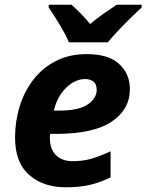

<svg xmlns="http://www.w3.org/2000/svg" viewBox="-20 -786 622 816"><path d="M260 10Q164 10 104 -42.5Q44 -95 44 -201Q44 -270 63.5 -333.5Q83 -397 121.5 -447Q160 -497 217 -526.5Q274 -556 349 -556Q441 -556 486.5 -514Q532 -472 532 -407Q532 -321 454.5 -269Q377 -217 218 -217H193Q192 -211 192 -206.5Q192 -202 192 -197Q192 -153 217.5 -127Q243 -101 289 -101Q332 -101 367 -111Q402 -121 450 -143V-32Q407 -11 363 -0.5Q319 10 260 10ZM209 -316H231Q316 -316 353.5 -342.5Q391 -369 391 -404Q391 -450 340 -450Q313 -450 286 -433Q259 -416 238.5 -386Q218 -356 209 -316ZM273 -606Q258 -641 232.5 -683Q207 -725 187 -754V-766H284Q301 -751 323.5 -728Q346 -705 363 -684Q392 -708 419.5 -727.5Q447 -747 476 -766H582V-754Q562 -736 535 -709.5Q508 -683 482 -655.5Q456 -628 438 -606Z"/></svg>

Font: Noto IKEA Latin
Style: Bold Italic
Weight: 700
Italic angle: -12°
Designer: Monotype Design Team
Foundry: Monotype Imaging Inc.
Version: Version 1.0